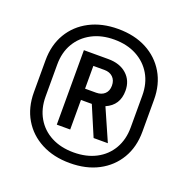

<svg xmlns="http://www.w3.org/2000/svg" viewBox="-115 -849 831 848"><g transform="rotate(20 300.0 -425.0)"><path d="M300 -110Q224 -110 166.5 -140Q109 -170 77 -224Q45 -278 45 -350V-500Q45 -572 77 -626Q109 -680 166.5 -710Q224 -740 300 -740Q377 -740 434 -710Q491 -680 523 -626Q555 -572 555 -500V-350Q555 -278 523 -224Q491 -170 434 -140Q377 -110 300 -110ZM100 -350Q100 -293 125 -250Q150 -207 195 -183.5Q240 -160 300 -160Q360 -160 405 -183.5Q450 -207 475 -250Q500 -293 500 -350V-500Q500 -557 475 -599.5Q450 -642 405 -666Q360 -690 300 -690Q240 -690 195 -666Q150 -642 125 -599.5Q100 -557 100 -500ZM189 -250V-600H304Q358 -600 390.5 -571Q423 -542 423 -494Q423 -426 363 -400L429 -250H362L303 -389H252V-250ZM252 -442H304Q329 -442 344 -456Q359 -470 359 -495Q359 -520 344 -534.5Q329 -549 304 -549H252Z"/></g></svg>

Font: JetBrains Mono NL Medium
Style: Regular
Weight: 500
Monospace: yes
Designer: Philipp Nurullin, Konstantin Bulenkov
Foundry: JetBrains
Version: Version 2.305; ttfautohint (v1.8.4.7-5d5b)